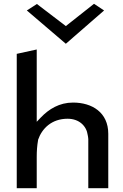

<svg xmlns="http://www.w3.org/2000/svg" viewBox="-20 -999 645 1009"><path d="M121 -944 326 -769 527 -944 474 -979 326 -862 174 -978ZM180 -264C200 -323 251 -375 335 -375C397 -375 435 -336 441 -289C442 -284 444 -274 444 -268V-10H549V-296C549 -408 464 -460 364 -460C292 -460 237 -426 194 -381L173 -359V-739L68 -716V-10H173V-175C173 -205 175 -234 180 -262Z"/></svg>

Font: Bluebird
Style: LiExt
Weight: 300
Designer: Jasper
Foundry: Cannot Into Space Fonts
Version: Version 0.98